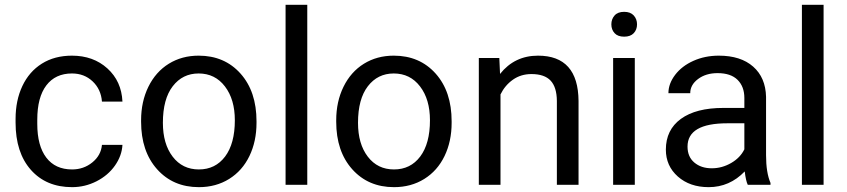

<svg xmlns="http://www.w3.org/2000/svg" viewBox="-20 -770 3528 800"><path d="M280.3 -64Q328.6 -64 364.7 -93.3Q400.9 -122.6 404.8 -166.5H490.2Q487.8 -121.1 459 -80.1Q430.2 -39.1 382.1 -14.6Q334 9.8 280.3 9.8Q172.4 9.8 108.6 -62.3Q44.9 -134.3 44.9 -259.3V-274.4Q44.9 -351.6 73.2 -411.6Q101.6 -471.7 154.5 -504.9Q207.5 -538.1 279.8 -538.1Q368.7 -538.1 427.5 -484.9Q486.3 -431.6 490.2 -346.7H404.8Q400.9 -397.9 366 -430.9Q331.1 -463.9 279.8 -463.9Q210.9 -463.9 173.1 -414.3Q135.3 -364.7 135.3 -271V-253.9Q135.3 -162.6 172.9 -113.3Q210.4 -64 280.3 -64Z M567.9 -269Q567.9 -346.7 598.4 -408.7Q628.9 -470.7 683.3 -504.4Q737.8 -538.1 807.6 -538.1Q915.5 -538.1 982.2 -463.4Q1048.8 -388.7 1048.8 -264.6V-258.3Q1048.8 -181.2 1019.3 -119.9Q989.7 -58.6 934.8 -24.4Q879.9 9.8 808.6 9.8Q701.2 9.8 634.5 -64.9Q567.9 -139.6 567.9 -262.7ZM658.7 -258.3Q658.7 -170.4 699.5 -117.2Q740.2 -64 808.6 -64Q877.4 -64 918 -117.9Q958.5 -171.9 958.5 -269Q958.5 -356 917.2 -409.9Q876 -463.9 807.6 -463.9Q740.7 -463.9 699.7 -410.6Q658.7 -357.4 658.7 -258.3Z M1260.3 0H1169.9V-750H1260.3Z M1380.9 -269Q1380.9 -346.7 1411.4 -408.7Q1441.9 -470.7 1496.3 -504.4Q1550.8 -538.1 1620.6 -538.1Q1728.5 -538.1 1795.2 -463.4Q1861.8 -388.7 1861.8 -264.6V-258.3Q1861.8 -181.2 1832.3 -119.9Q1802.7 -58.6 1747.8 -24.4Q1692.9 9.8 1621.6 9.8Q1514.2 9.8 1447.5 -64.9Q1380.9 -139.6 1380.9 -262.7ZM1471.7 -258.3Q1471.7 -170.4 1512.5 -117.2Q1553.2 -64 1621.6 -64Q1690.4 -64 1731 -117.9Q1771.5 -171.9 1771.5 -269Q1771.5 -356 1730.2 -409.9Q1689 -463.9 1620.6 -463.9Q1553.7 -463.9 1512.7 -410.6Q1471.7 -357.4 1471.7 -258.3Z M2060.5 -528.3 2063.5 -461.9Q2124 -538.1 2221.7 -538.1Q2389.2 -538.1 2390.6 -349.1V0H2300.3V-349.6Q2299.8 -406.7 2274.2 -434.1Q2248.5 -461.4 2194.3 -461.4Q2150.4 -461.4 2117.2 -438Q2084 -414.6 2065.4 -376.5V0H1975.1V-528.3Z M2625 0H2534.7V-528.3H2625ZM2527.3 -668.5Q2527.3 -690.4 2540.8 -705.6Q2554.2 -720.7 2580.6 -720.7Q2606.9 -720.7 2620.6 -705.6Q2634.3 -690.4 2634.3 -668.5Q2634.3 -646.5 2620.6 -631.8Q2606.9 -617.2 2580.6 -617.2Q2554.2 -617.2 2540.8 -631.8Q2527.3 -646.5 2527.3 -668.5Z M3095.7 0Q3087.9 -15.6 3083 -55.7Q3020 9.8 2932.6 9.8Q2854.5 9.8 2804.4 -34.4Q2754.4 -78.6 2754.4 -146.5Q2754.4 -229 2817.1 -274.7Q2879.9 -320.3 2993.7 -320.3H3081.5V-361.8Q3081.5 -409.2 3053.2 -437.3Q3024.9 -465.3 2969.7 -465.3Q2921.4 -465.3 2888.7 -440.9Q2856 -416.5 2856 -381.8H2765.1Q2765.1 -421.4 2793.2 -458.3Q2821.3 -495.1 2869.4 -516.6Q2917.5 -538.1 2975.1 -538.1Q3066.4 -538.1 3118.2 -492.4Q3169.9 -446.8 3171.9 -366.7V-123.5Q3171.9 -50.8 3190.4 -7.8V0ZM2945.8 -68.8Q2988.3 -68.8 3026.4 -90.8Q3064.5 -112.8 3081.5 -147.9V-256.3H3010.7Q2844.7 -256.3 2844.7 -159.2Q2844.7 -116.7 2873 -92.8Q2901.4 -68.8 2945.8 -68.8Z M3411.6 0H3321.3V-750H3411.6Z"/></svg>

Font: Roboto-o
Style: o-Regular
Weight: 400
Designer: Google
Version: Version 2.134; 2016; ttfautohint (v1.6)